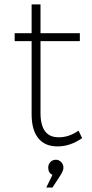

<svg xmlns="http://www.w3.org/2000/svg" viewBox="-20 -657 412 863"><path d="M45.9 -472.2V-507.8H122.1V-637.2H162.1V-507.8H338.9V-472.2H162.1V-148.9Q162.1 -93.8 183.1 -66.4Q204.1 -39.1 245.1 -40Q291 -40 333 -69.8L349.1 -36.1Q295.4 1 240.2 1Q183.6 2 152.8 -34.9Q122.1 -71.8 122.1 -144V-472.2ZM188 186 215.8 128.9Q196.8 120.6 196.8 96.2Q196.8 81.1 206.8 71Q216.8 61 231 61Q244.6 61 254.9 71.3Q265.1 81.5 265.1 97.2Q265.1 108.9 252.9 128.9L215.8 186Z"/></svg>

Font: Trueno UltraLight
Style: Regular
Weight: 250
Designer: Julieta Ulanovsky
Foundry: Julieta Ulanovsky
Version: Version 3.001b | FøM Fix